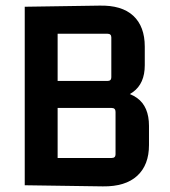

<svg xmlns="http://www.w3.org/2000/svg" viewBox="-20 -659 604 683"><path d="M510 -143Q510 -72 468 -33.5Q426 5 346 4L68 0V-635L333 -639Q413 -641 454 -603Q495 -565 495 -493V-427Q495 -362 453 -331.5Q411 -301 331 -301L337 -340Q425 -341 467.5 -310.5Q510 -280 510 -211ZM185 -294V-81L168 -97H377Q391 -97 391 -110V-261Q391 -275 377 -275H168ZM185 -560V-353L168 -371H362Q376 -371 376 -384V-526Q376 -539 362 -539H168Z"/></svg>

Font: Gemunu Libre ExtraLight
Style: Bold
Weight: 700
Version: Version 1.100